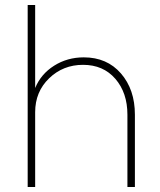

<svg xmlns="http://www.w3.org/2000/svg" viewBox="-20 -750 642 770"><path d="M316 -520Q409 -520 465 -455.5Q521 -391 521 -290V0H491V-290Q491 -378 442.5 -434Q394 -490 313 -490Q233 -490 177 -436Q121 -382 121 -300V0H91V-730H121V-397Q144 -453 197 -486.5Q250 -520 316 -520Z"/></svg>

Font: Metropolitano Thin
Style: Regular
Weight: 250
Designer: Fonts by Alex Slobzheninov & Chris M. Simpson / Changes by Cristiano Sobral
Foundry: Fonts by Alex Slobzheninov & Chris M. Simpson / Changes by Cristiano Sobral
Version: Version 1.00;August 30, 2020;FontCreator 13.0.0.2681 64-bit